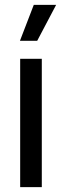

<svg xmlns="http://www.w3.org/2000/svg" viewBox="-20 -770 255 790"><path d="M63 0V-528H152V0ZM133 -602H62L119 -750H211Z"/></svg>

Font: Bricolage Grotesque 10pt Condensed
Style: Regular
Weight: 400
Width: 3
Designer: Mathieu Triay
Foundry: Atelier Triay
Version: Version 1.000; ttfautohint (v1.8.4.7-5d5b);gftools[0.9.29]